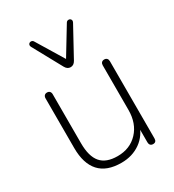

<svg xmlns="http://www.w3.org/2000/svg" viewBox="-183 -860 884 974"><g transform="rotate(-30 258.5 -373.5)"><path d="M70 -177V-468Q70 -478 75.5 -484Q81 -490 91 -490Q101 -490 106.5 -484Q112 -478 112 -468V-181Q112 -104 143 -67.5Q174 -31 241 -31Q314 -31 359.5 -79.5Q405 -128 405 -207V-468Q405 -478 410.5 -484Q416 -490 426 -490Q436 -490 441.5 -484Q447 -478 447 -468V-16Q447 -5 442 0.5Q437 6 427 6Q417 6 411.5 0Q406 -6 406 -16V-121H418Q400 -59 352.5 -25.5Q305 8 241 8Q155 8 112.5 -39Q70 -86 70 -177ZM230 -561 137 -731Q132 -741 136.5 -748Q141 -755 150 -755Q159 -755 164 -747L260 -589L356 -747Q361 -755 370 -755Q379 -755 383.5 -748Q388 -741 383 -731L290 -561Q279 -541 260 -541Q241 -541 230 -561Z"/></g></svg>

Font: SN Pro Thin
Style: Regular
Weight: 200
Designer: Tobias Whetton
Foundry: Supernotes
Version: Version 1.003;Glyphs 3.3 (3324)